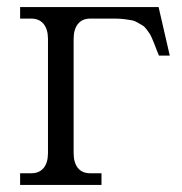

<svg xmlns="http://www.w3.org/2000/svg" viewBox="-20 -525 517 545"><path d="M430.2 -504.9 461.9 -367.2H431.2L424.8 -382.8Q419.9 -396 418.2 -400.1Q416.5 -404.3 411.9 -415.3Q407.2 -426.3 404.5 -429.9Q401.9 -433.6 396 -441.7Q390.1 -449.7 384.8 -452.6Q379.4 -455.6 371.1 -460.7Q362.8 -465.8 353.8 -467.5Q344.7 -469.2 332.5 -470.7Q320.3 -472.2 306.2 -472.2H235.8Q213.4 -472.2 201.2 -457Q189 -441.9 189 -414.1V-90.8Q189 -63 201.2 -48.1Q213.4 -33.2 235.8 -33.2H268.1V0H37.1V-33.2H68.8Q91.3 -33.2 103.8 -48.1Q116.2 -63 116.2 -90.8V-414.1Q116.2 -441.9 103.8 -457Q91.3 -472.2 68.8 -472.2H37.1V-504.9Z"/></svg>

Font: LT Superior Serif
Style: Regular
Weight: 400
Designer: Daniel Lyons
Foundry: LyonsType
Version: Version 2.120;FEAKit 1.0